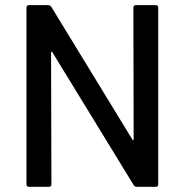

<svg xmlns="http://www.w3.org/2000/svg" viewBox="-20 -720 713 740"><path d="M495.1 -183.1 494.1 -689.9Q494.1 -700.2 503.9 -700.2H580.1Q589.8 -700.2 589.8 -689.9V-9.8Q589.8 0 580.1 0H506.8Q499 0 495.1 -6.8L182.1 -518.1Q181.6 -521 179.2 -520.5Q176.8 -520 176.8 -517.1L178.2 -9.8Q178.2 0 168 0H91.8Q82 0 82 -9.8V-689.9Q82 -700.2 91.8 -700.2H166Q173.8 -700.2 178.2 -692.9L490.2 -182.1Q491.2 -179.2 493.2 -179.7Q495.1 -180.2 495.1 -183.1Z"/></svg>

Font: Gruenseis Font Medium
Style: Regular
Weight: 500
Designer: Jeremy Tribby
Foundry: Tribby Type
Version: Version 1.408;Glyphs 3.1.2 (3151)